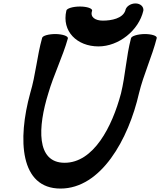

<svg xmlns="http://www.w3.org/2000/svg" viewBox="-20 -1022 932 1117"><path d="M366 -960C338 -840 428 -752 553 -752C670 -752 787 -844 814 -960C817 -983 797 -1002 768 -1002C739 -1002 712 -983 709 -960C693 -915 630 -902 578 -902C535 -902 502 -922 516 -960C518 -973 486 -984 445 -984C404 -984 368 -973 366 -960ZM225 -801C195 -694 188 -588 156 -481C81 -209 96 75 332 75C567 75 727 -209 789 -481C815 -588 865 -694 892 -801C894 -814 862 -824 821 -824C779 -823 744 -812 742 -799C714 -692 710 -586 684 -479C632 -283 524 -75 356 -75C189 -75 200 -283 261 -479C292 -586 345 -692 375 -799C377 -812 345 -823 304 -824C262 -824 227 -814 225 -801Z"/></svg>

Font: Nupuram Black Oblique
Style: Regular
Weight: 900
Designer: Santhosh Thottingal (santhosh.thottingal@gmail.com)
Foundry: SMC
Version: Version 1.000